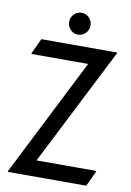

<svg xmlns="http://www.w3.org/2000/svg" viewBox="-99 -976 706 1037"><g transform="rotate(10 254.0 -458.0)"><path d="M19.5 0V-4.9L345.2 -649.4H34.2V-654.3L73.2 -737.3H488.3V-732.4L161.1 -87.9H488.3V-83L449.2 0ZM221.7 -897.9Q238.8 -915.5 263.2 -915.5Q287.6 -915.5 304.7 -897.9Q321.8 -880.4 321.8 -855.7Q321.8 -831.1 304.7 -813.5Q287.6 -795.9 263.2 -795.9Q238.8 -795.9 221.7 -813.5Q204.6 -831.1 204.6 -855.7Q204.6 -880.4 221.7 -897.9Z"/></g></svg>

Font: Nova Square
Style: Book
Weight: 400
Designer: Wojciech Kalinowski "wmk69" (wmk69@o2.pl)
Foundry: Wojciech Kalinowski "wmk69" (wmk69@o2.pl)
Version: Version 3.1.0; 2021-05-23